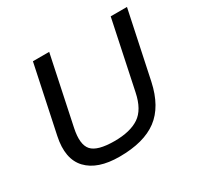

<svg xmlns="http://www.w3.org/2000/svg" viewBox="-124 -684 861 838"><g transform="rotate(-30 307.0 -265.0)"><path d="M254 10Q144 10 92.5 -44.5Q41 -99 63 -204L134 -540H216L144 -198Q128 -122 155.5 -91Q183 -60 269 -60Q348 -60 393 -90Q438 -120 454 -198L526 -540H608L537 -204Q513 -92 445 -41Q377 10 254 10Z"/></g></svg>

Font: Kanit Light
Style: Italic
Weight: 300
Italic angle: -12°
Designer: Katatrad Team
Foundry: CadsonDemak
Version: Version 2.000; ttfautohint (v1.8.3)